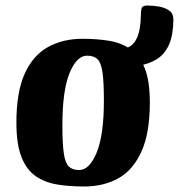

<svg xmlns="http://www.w3.org/2000/svg" viewBox="-20 -665 650 698"><path d="M285.4 13Q232.6 13 187.8 5.7Q143 -1.7 109.7 -24.7Q76.4 -47.6 58 -94.2Q39.6 -140.7 39.6 -219Q39.6 -331.2 70.3 -398.1Q101 -465 155.4 -494.5Q209.8 -524 279.6 -524Q332.4 -524 376.7 -516.7Q421 -509.3 454.4 -486.3Q487.9 -463.4 506.3 -416.8Q524.7 -370.3 524.7 -292Q524.7 -180.5 493.9 -113.3Q463.2 -46 409.7 -16.5Q356.2 13 285.4 13ZM267.7 -46.9Q305.4 -46.9 331.5 -110.5Q357.7 -174.1 357.7 -299.1Q357.7 -367.6 352.5 -402.6Q347.3 -437.7 334.3 -450.1Q321.3 -462.6 296.8 -462.6Q258.6 -462.6 232.7 -399Q206.8 -335.4 206.8 -209.6Q206.8 -142.2 212 -107.1Q217.2 -72 230.3 -59.5Q243.4 -46.9 267.7 -46.9ZM396.3 -419.7Q384.3 -419.7 375.4 -429.1Q366.5 -438.5 363.5 -451.3Q360.5 -464.1 367.3 -473.5Q374 -482.9 393.9 -482.9Q427.4 -482.9 448.6 -494.2Q469.9 -505.4 480.5 -533.1Q491.1 -560.8 492.1 -608.5Q492.3 -633.1 497 -639Q501.6 -644.9 516.2 -644.9Q537 -644.9 558.9 -641Q580.7 -637.1 595.6 -626.2Q610.6 -615.3 610.3 -592.5Q609.6 -536.6 594.3 -502.5Q579 -468.3 551.1 -450.5Q523.1 -432.7 483.8 -426.2Q444.4 -419.7 396.3 -419.7Z"/></svg>

Font: Briem Hand Thin
Style: Regular
Weight: 100
Designer: Gunnlaugur SE Briem, Eben Sorkin
Foundry: Sorkin Type Co.
Version: Version 1.003